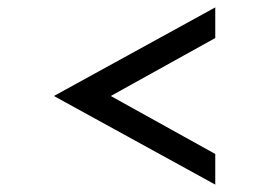

<svg xmlns="http://www.w3.org/2000/svg" viewBox="-20 -542 728 520"><path d="M563 -42V-125L280 -282L563 -439V-522L126 -282Z"/></svg>

Font: Charger Monospace
Style: Regular
Weight: 400
Designer: Jasper
Foundry: Cannot Into Space Fonts
Version: Version 0.980